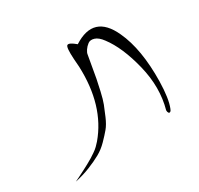

<svg xmlns="http://www.w3.org/2000/svg" viewBox="-123 -892 889 857"><g transform="rotate(-30 321.0 -463.0)"><path d="M39 -185Q44 -187 66.5 -198.5Q89 -210 96 -213.5Q103 -217 121.5 -227Q140 -237 148.5 -242.5Q157 -248 170.5 -257Q184 -266 193 -275Q202 -284 210 -293Q316 -418 308 -622Q307 -637 305 -663Q301 -726 311 -732Q321 -739 353 -712Q478 -792 541 -654Q589 -551 586 -386Q584 -298 567 -256Q564 -247 559 -244Q554 -241 550.5 -245.5Q547 -250 547 -259Q576 -363 547 -480.5Q518 -598 468 -664Q449 -690 429.5 -696Q410 -702 397.5 -692.5Q385 -683 377 -671Q369 -659 368 -650Q365 -633 359 -599Q352 -557 348 -536.5Q344 -516 335.5 -478.5Q327 -441 319 -420.5Q311 -400 297.5 -368.5Q284 -337 268.5 -318.5Q253 -300 230 -276.5Q207 -253 180 -238Q153 -223 117 -208.5Q81 -194 39 -185Z"/></g></svg>

Font: YamSuf
Style: Regular
Weight: 400
Version: Version 1.1